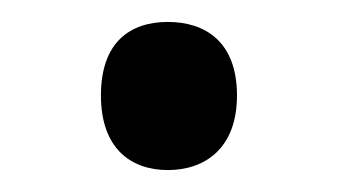

<svg xmlns="http://www.w3.org/2000/svg" viewBox="-20 -440 308 175"><path d="M72 -353C72 -305 99 -285 133 -285C167 -285 196 -305 196 -353C196 -402 167 -420 133 -420C99 -420 72 -402 72 -353Z"/></svg>

Font: Noto Sans Brahmi
Style: Regular
Weight: 400
Designer: Monotype Design Team
Foundry: Monotype Imaging Inc.
Version: Version 2.004